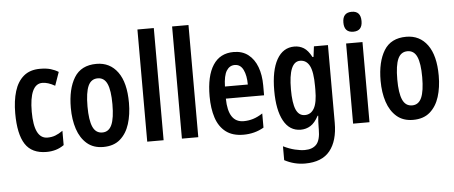

<svg xmlns="http://www.w3.org/2000/svg" viewBox="-60 -908 3065 1296"><g transform="rotate(-5 1473.0 -260.0)"><path d="M227 10Q127 10 82.5 -58.5Q38 -127 38 -268Q38 -353 57.5 -417Q77 -481 119.5 -517Q162 -553 230 -553Q273 -553 302 -544.5Q331 -536 355 -521L323 -430Q276 -457 238 -457Q194 -457 172 -409Q150 -361 150 -269Q150 -86 241 -86Q270 -86 294 -95Q318 -104 345 -123V-26Q318 -7 288.5 1.5Q259 10 227 10Z M809 -272Q809 -193 789 -129.5Q769 -66 725.5 -28Q682 10 611 10Q544 10 500.5 -27.5Q457 -65 436 -128.5Q415 -192 415 -272Q415 -400 462 -476.5Q509 -553 613 -553Q704 -553 756.5 -481Q809 -409 809 -272ZM528 -271Q528 -179 548 -133.5Q568 -88 613 -88Q657 -88 677 -133Q697 -178 697 -272Q697 -366 677 -410.5Q657 -455 613 -455Q568 -455 548 -410.5Q528 -366 528 -271Z M1020 0H909V-760H1020Z M1255 0H1144V-760H1255Z M1542 -552Q1601 -552 1641 -521Q1681 -490 1701.5 -435.5Q1722 -381 1722 -310V-243H1463Q1465 -81 1570 -81Q1603 -81 1634 -90.5Q1665 -100 1699 -122V-26Q1668 -8 1633.5 1Q1599 10 1561 10Q1487 10 1441.5 -25Q1396 -60 1375.5 -122.5Q1355 -185 1355 -268Q1355 -406 1402.5 -479Q1450 -552 1542 -552ZM1542 -464Q1507 -464 1486.5 -431.5Q1466 -399 1464 -325H1619Q1619 -386 1600 -425Q1581 -464 1542 -464Z M1954 -553Q1989 -553 2017.5 -535.5Q2046 -518 2070 -472H2077L2086 -543H2181V-17Q2181 106 2126.5 173Q2072 240 1958 240Q1885 240 1819 205V111Q1860 131 1897.5 140Q1935 149 1964 149Q2016 149 2043 120Q2070 91 2070 17V7Q2070 -33 2074 -74H2070Q2045 -27 2015 -8.5Q1985 10 1949 10Q1873 10 1833 -63.5Q1793 -137 1793 -268Q1793 -405 1835 -479Q1877 -553 1954 -553ZM1984 -454Q1906 -454 1906 -267Q1906 -174 1925 -130Q1944 -86 1985 -86Q2026 -86 2048 -124.5Q2070 -163 2070 -250V-274Q2070 -371 2048.5 -412.5Q2027 -454 1984 -454Z M2360 -753Q2421 -753 2421 -685Q2421 -618 2360 -618Q2298 -618 2298 -685Q2298 -753 2360 -753ZM2415 -543V0H2304V-543Z M2908 -272Q2908 -193 2888 -129.5Q2868 -66 2824.5 -28Q2781 10 2710 10Q2643 10 2599.5 -27.5Q2556 -65 2535 -128.5Q2514 -192 2514 -272Q2514 -400 2561 -476.5Q2608 -553 2712 -553Q2803 -553 2855.5 -481Q2908 -409 2908 -272ZM2627 -271Q2627 -179 2647 -133.5Q2667 -88 2712 -88Q2756 -88 2776 -133Q2796 -178 2796 -272Q2796 -366 2776 -410.5Q2756 -455 2712 -455Q2667 -455 2647 -410.5Q2627 -366 2627 -271Z"/></g></svg>

Font: Noto Sans Kannada ExtraCondensed SemiBold
Style: Regular
Weight: 600
Width: 2
Designer: Jelle Bosma - Monotype Design Team
Foundry: Monotype Imaging Inc.
Version: Version 2.005; ttfautohint (v1.8.4.7-5d5b)